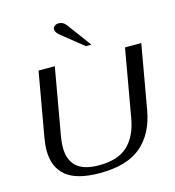

<svg xmlns="http://www.w3.org/2000/svg" viewBox="-135 -1063 1081 1186"><g transform="rotate(-15 405.5 -470.0)"><path d="M74 -210Q74 -245 82 -291L154 -700H258L182 -268Q176 -232 176 -201Q176 -122 221.5 -80Q267 -38 366 -38Q487 -38 549.5 -97.5Q612 -157 631 -268L707 -700H811L739 -291Q714 -146 623 -68Q532 10 358 10Q210 10 142 -46.5Q74 -103 74 -210ZM342 -877Q312 -901 312 -920Q312 -933 322.5 -941.5Q333 -950 349 -950Q378 -950 397 -924L511 -770H476Z"/></g></svg>

Font: Fahkwang
Style: Italic
Weight: 400
Italic angle: -10°
Version: Version 1.000; ttfautohint (v1.6)